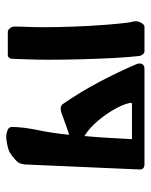

<svg xmlns="http://www.w3.org/2000/svg" viewBox="46 -528 482 614"><g transform="rotate(-90 287.0 -221.0)"><path d="M163 -241Q177 -245 189 -249.5Q201 -254 218 -260Q226 -263 233 -265.5Q240 -268 247 -268Q257 -268 262 -260Q300 -205 332.5 -143.5Q365 -82 390 -23Q391 -19 391 -16Q391 0 373 0H69Q52 0 52 -15L68 -381Q69 -390 71 -396.5Q73 -403 79 -409Q96 -425 108 -431.5Q120 -438 151 -442Q154 -442 157 -442Q167 -442 177.5 -438Q188 -434 188 -424Q188 -390 178 -341.5Q168 -293 163 -241ZM526 -27Q526 -19 520.5 -9.5Q515 0 508 0H430Q424 0 420 -5.5Q416 -11 415 -16Q411 -51 408.5 -99Q406 -147 404.5 -200.5Q403 -254 403 -306Q403 -338 404 -368.5Q405 -399 406 -424Q406 -429 409.5 -433Q413 -437 418 -437H492Q498 -437 503.5 -430.5Q509 -424 509 -416Q509 -395 508 -372.5Q507 -350 507 -326Q507 -276 509 -224Q511 -172 514.5 -126.5Q518 -81 522 -50Q523 -44 524.5 -38.5Q526 -33 526 -27ZM159 -192Q155 -151 153 -111.5Q151 -72 149 -40H262Q265 -40 265 -43.5Q265 -47 264 -50Q260 -69 245 -95.5Q230 -122 208 -148.5Q186 -175 159 -192Z"/></g></svg>

Font: Triodion
Style: Regular
Weight: 400
Version: Version 1.201; ttfautohint (v1.8.4.7-5d5b)